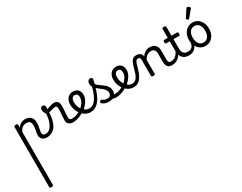

<svg xmlns="http://www.w3.org/2000/svg" viewBox="-166 -1877 4844 3837"><g transform="rotate(-30 2256.5 42.0)"><path d="M142 923Q121 923 110.5 916.5Q100 910 100 897V-489Q100 -502 110.5 -508.5Q121 -515 142 -515Q164 -515 175 -508.5Q186 -502 186 -489V-424Q205 -453 231 -474.5Q257 -496 289 -507.5Q321 -519 356 -519Q408 -519 447.5 -500Q487 -481 509.5 -440.5Q532 -400 532 -334Q532 -310 529 -286.5Q526 -263 521.5 -240.5Q517 -218 512.5 -197Q508 -176 505 -156.5Q502 -137 502 -120Q502 -91 519 -74.5Q536 -58 579 -58Q593 -58 599.5 -46.5Q606 -35 604.5 -20.5Q603 -6 592 5.5Q581 17 560 17Q493 17 456 -18.5Q419 -54 419 -115Q419 -131 421.5 -150.5Q424 -170 428.5 -191.5Q433 -213 437 -236Q441 -259 443.5 -281.5Q446 -304 446 -326Q446 -379 422.5 -409Q399 -439 344 -439Q322 -439 299.5 -433Q277 -427 256 -414Q235 -401 217.5 -379Q200 -357 186 -325V897Q186 910 175 916.5Q164 923 142 923Z M560 17Q541 17 534.5 5.5Q528 -6 532 -20.5Q536 -35 548 -46.5Q560 -58 579 -58Q624 -58 661 -87Q698 -116 725 -167Q752 -218 766.5 -285.5Q781 -353 781 -429Q781 -441 791 -446.5Q801 -452 813.5 -452Q826 -452 836 -446.5Q846 -441 846 -429Q846 -327 828.5 -245Q811 -163 775.5 -104.5Q740 -46 686 -14.5Q632 17 560 17Z M1163 17Q1140 17 1117 10.5Q1094 4 1074.5 -9.5Q1055 -23 1043.5 -45.5Q1032 -68 1032 -100Q1032 -125 1034.5 -159Q1037 -193 1039.5 -230.5Q1042 -268 1044.5 -302Q1047 -336 1047 -361Q1047 -400 1037.5 -414.5Q1028 -429 1002 -429Q974 -429 938 -419Q902 -409 868 -399.5Q834 -390 813 -390Q795 -390 778.5 -409.5Q762 -429 751 -457.5Q740 -486 740 -513Q740 -531 746.5 -545Q753 -559 765.5 -567Q778 -575 796 -575Q827 -575 838.5 -555Q850 -535 850 -510Q850 -499 848 -488Q846 -477 843 -469Q853 -469 871.5 -475.5Q890 -482 914 -491Q938 -500 965.5 -506.5Q993 -513 1020 -513Q1060 -513 1085 -498Q1110 -483 1121.5 -451.5Q1133 -420 1133 -369Q1133 -346 1130.5 -310.5Q1128 -275 1125.5 -237Q1123 -199 1120.5 -166Q1118 -133 1118 -115Q1118 -84 1135 -71Q1152 -58 1182 -58Q1196 -58 1203 -46.5Q1210 -35 1208.5 -20.5Q1207 -6 1196 5.5Q1185 17 1163 17Z M1165 17Q1146 17 1139.5 5.5Q1133 -6 1137 -20.5Q1141 -35 1153 -46.5Q1165 -58 1184 -58Q1240 -58 1291.5 -77Q1343 -96 1380 -124Q1394 -133 1404 -128Q1414 -123 1419 -110.5Q1424 -98 1422.5 -84.5Q1421 -71 1410 -64Q1378 -41 1336.5 -22.5Q1295 -4 1251 6.5Q1207 17 1165 17Z M1384 -121Q1406 -136 1425.5 -153.5Q1445 -171 1461 -189Q1483 -214 1498.5 -239.5Q1514 -265 1522 -292.5Q1530 -320 1530 -349Q1530 -401 1510 -420.5Q1490 -440 1456 -440Q1442 -440 1435.5 -452Q1429 -464 1429.5 -479.5Q1430 -495 1437.5 -507Q1445 -519 1459 -519Q1516 -519 1551.5 -496Q1587 -473 1603 -435.5Q1619 -398 1619 -355Q1619 -321 1606.5 -285Q1594 -249 1572 -214.5Q1550 -180 1521 -148Q1500 -124 1476 -103Q1452 -82 1426 -64Z M1567 17Q1523 17 1481.5 0Q1440 -17 1405 -48Q1370 -79 1343.5 -121.5Q1317 -164 1302 -214.5Q1287 -265 1287 -321Q1287 -355 1295 -385.5Q1303 -416 1318.5 -440.5Q1334 -465 1355.5 -482.5Q1377 -500 1403 -509.5Q1429 -519 1459 -519Q1468 -519 1472.5 -507Q1477 -495 1476 -479.5Q1475 -464 1469.5 -452Q1464 -440 1455 -440Q1436 -440 1421.5 -431.5Q1407 -423 1396.5 -407.5Q1386 -392 1380.5 -369.5Q1375 -347 1375 -319Q1375 -262 1393.5 -215Q1412 -168 1442.5 -133Q1473 -98 1509 -79Q1545 -60 1580 -60Q1628 -60 1669.5 -86Q1711 -112 1746 -164.5Q1781 -217 1809.5 -295.5Q1838 -374 1860 -478Q1862 -487 1877 -487.5Q1892 -488 1906 -481Q1920 -474 1917 -459Q1895 -341 1861.5 -251.5Q1828 -162 1783.5 -102.5Q1739 -43 1685 -13Q1631 17 1567 17Z M2158 17Q2134 17 2109.5 11.5Q2085 6 2061.5 3.5Q2038 1 2013 12L2034 -16Q2069 -34 2093.5 -43Q2118 -52 2137.5 -55Q2157 -58 2177 -58Q2186 -58 2188 -46.5Q2190 -35 2186 -20.5Q2182 -6 2174.5 5.5Q2167 17 2158 17ZM1989 19Q1943 19 1903 5Q1863 -9 1835 -36Q1828 -44 1828.5 -56Q1829 -68 1843 -81Q1854 -92 1863 -94.5Q1872 -97 1883 -89Q1909 -70 1933.5 -60Q1958 -50 1995 -50Q2035 -50 2058.5 -73.5Q2082 -97 2082 -135Q2082 -171 2063.5 -200Q2045 -229 2015.5 -254.5Q1986 -280 1953 -304.5Q1920 -329 1890.5 -356Q1861 -383 1842.5 -415.5Q1824 -448 1824 -488Q1824 -526 1844 -550.5Q1864 -575 1895 -575Q1916 -575 1928 -564.5Q1940 -554 1940 -535Q1940 -519 1934.5 -497.5Q1929 -476 1918 -450Q1918 -428 1936 -408.5Q1954 -389 1982.5 -369.5Q2011 -350 2042.5 -328Q2074 -306 2102.5 -278.5Q2131 -251 2149 -215.5Q2167 -180 2167 -133Q2167 -66 2118.5 -23.5Q2070 19 1989 19Z M2159 17Q2140 17 2133.5 5.5Q2127 -6 2131 -20.5Q2135 -35 2147 -46.5Q2159 -58 2178 -58Q2234 -58 2285.5 -77Q2337 -96 2374 -124Q2388 -133 2398 -128Q2408 -123 2413 -110.5Q2418 -98 2416.5 -84.5Q2415 -71 2404 -64Q2372 -41 2330.5 -22.5Q2289 -4 2245 6.5Q2201 17 2159 17Z M2378 -121Q2400 -136 2419.5 -153.5Q2439 -171 2455 -189Q2477 -214 2492.5 -239.5Q2508 -265 2516 -292.5Q2524 -320 2524 -349Q2524 -401 2504 -420.5Q2484 -440 2450 -440Q2436 -440 2429.5 -452Q2423 -464 2423.5 -479.5Q2424 -495 2431.5 -507Q2439 -519 2453 -519Q2510 -519 2545.5 -496Q2581 -473 2597 -435.5Q2613 -398 2613 -355Q2613 -321 2600.5 -285Q2588 -249 2566 -214.5Q2544 -180 2515 -148Q2494 -124 2470 -103Q2446 -82 2420 -64Z M2566 17Q2520 17 2477.5 0Q2435 -17 2399.5 -48Q2364 -79 2337.5 -121.5Q2311 -164 2296.5 -214.5Q2282 -265 2282 -321Q2282 -364 2294.5 -400.5Q2307 -437 2330 -463.5Q2353 -490 2384.5 -504.5Q2416 -519 2453 -519Q2467 -519 2473.5 -507Q2480 -495 2479.5 -479.5Q2479 -464 2471 -452Q2463 -440 2449 -440Q2436 -440 2424 -435Q2412 -430 2402 -420.5Q2392 -411 2385.5 -397Q2379 -383 2375 -364.5Q2371 -346 2371 -323Q2371 -266 2388 -218Q2405 -170 2433.5 -134.5Q2462 -99 2497 -79.5Q2532 -60 2568 -60Q2609 -60 2638 -78Q2667 -96 2687.5 -128.5Q2708 -161 2723.5 -205.5Q2739 -250 2753 -304Q2768 -358 2782.5 -398Q2797 -438 2815 -464Q2833 -490 2858 -502.5Q2883 -515 2919 -515Q2933 -515 2939.5 -503.5Q2946 -492 2945.5 -477.5Q2945 -463 2937.5 -451.5Q2930 -440 2916 -440Q2902 -440 2890.5 -433Q2879 -426 2869 -411Q2859 -396 2850 -371Q2841 -346 2832 -310Q2817 -252 2796.5 -194Q2776 -136 2745 -88Q2714 -40 2670.5 -11.5Q2627 17 2566 17Z M3449 17Q3415 17 3390 7.5Q3365 -2 3349 -21.5Q3333 -41 3325.5 -70.5Q3318 -100 3318 -140V-326Q3318 -361 3307.5 -386.5Q3297 -412 3275 -425.5Q3253 -439 3216 -439Q3195 -439 3172.5 -433Q3150 -427 3129.5 -413.5Q3109 -400 3090.5 -378Q3072 -356 3058 -324V-11Q3058 2 3047 8.5Q3036 15 3014 15Q2993 15 2982.5 8.5Q2972 2 2972 -11V-369Q2972 -411 2960 -425.5Q2948 -440 2917 -440Q2902 -440 2895 -451.5Q2888 -463 2888 -477.5Q2888 -492 2896 -503.5Q2904 -515 2919 -515Q2946 -515 2967.5 -509.5Q2989 -504 3005.5 -492.5Q3022 -481 3033 -463.5Q3044 -446 3050 -422L3052 -414Q3066 -438 3085 -457Q3104 -476 3126.5 -490Q3149 -504 3174.5 -511.5Q3200 -519 3228 -519Q3280 -519 3319.5 -500Q3359 -481 3381.5 -440.5Q3404 -400 3404 -334V-140Q3404 -95 3417.5 -76.5Q3431 -58 3468 -58Q3482 -58 3489 -46.5Q3496 -35 3494.5 -20.5Q3493 -6 3482 5.5Q3471 17 3449 17Z M3449 17Q3435 17 3428.5 5.5Q3422 -6 3423.5 -20.5Q3425 -35 3436 -46.5Q3447 -58 3468 -58Q3502 -58 3530.5 -70Q3559 -82 3582 -103Q3605 -124 3623.5 -153Q3642 -182 3655 -216Q3661 -231 3673 -229.5Q3685 -228 3693.5 -219Q3702 -210 3699 -199Q3683 -148 3659 -108Q3635 -68 3603.5 -40Q3572 -12 3533.5 2.5Q3495 17 3449 17Z M3837 17Q3789 17 3753 3Q3717 -11 3692.5 -39Q3668 -67 3655.5 -108Q3643 -149 3643 -203V-420H3565Q3550 -420 3544 -429Q3538 -438 3538 -460Q3538 -483 3544 -491.5Q3550 -500 3565 -500H3643V-704Q3643 -717 3653.5 -723.5Q3664 -730 3685 -730Q3707 -730 3718 -723.5Q3729 -717 3729 -704V-500H3855Q3870 -500 3876.5 -491.5Q3883 -483 3883 -460Q3883 -438 3876.5 -429Q3870 -420 3855 -420H3729V-203Q3729 -167 3737 -140Q3745 -113 3761 -95Q3777 -77 3800.5 -67.5Q3824 -58 3855 -58Q3869 -58 3876 -46.5Q3883 -35 3881.5 -20.5Q3880 -6 3869 5.5Q3858 17 3837 17Z M3837 17Q3823 17 3816.5 5.5Q3810 -6 3811.5 -20.5Q3813 -35 3824 -46.5Q3835 -58 3856 -58Q3886 -58 3909.5 -66Q3933 -74 3950 -90Q3967 -106 3977.5 -130Q3988 -154 3992 -186Q3994 -201 4007 -205.5Q4020 -210 4032.5 -205.5Q4045 -201 4043 -186Q4039 -133 4022 -94.5Q4005 -56 3978 -31.5Q3951 -7 3915.5 5Q3880 17 3837 17Z M4220 19Q4153 19 4100.5 -16Q4048 -51 4018 -111.5Q3988 -172 3988 -250Q3988 -309 4005 -358Q4022 -407 4053.5 -443Q4085 -479 4127 -499Q4169 -519 4220 -519Q4287 -519 4339 -484.5Q4391 -450 4421 -389Q4451 -328 4451 -250Q4451 -203 4440 -162Q4429 -121 4408.5 -88Q4388 -55 4359.5 -31Q4331 -7 4295.5 6Q4260 19 4220 19ZM4220 -61Q4253 -61 4279.5 -74Q4306 -87 4324.5 -112Q4343 -137 4353 -172Q4363 -207 4363 -250Q4363 -308 4346 -350.5Q4329 -393 4297 -416Q4265 -439 4220 -439Q4187 -439 4160 -426Q4133 -413 4114.5 -388Q4096 -363 4086 -328.5Q4076 -294 4076 -250Q4076 -192 4093.5 -149.5Q4111 -107 4143 -84Q4175 -61 4220 -61Z M4189 -610Q4178 -610 4163 -622Q4148 -634 4148 -644Q4148 -647 4149 -650Q4150 -653 4154 -660L4261 -824Q4266 -832 4271.5 -835.5Q4277 -839 4285 -839Q4295 -839 4308.5 -831.5Q4322 -824 4332.5 -813.5Q4343 -803 4343 -794Q4343 -787 4340.5 -782.5Q4338 -778 4331 -770L4208 -623Q4196 -610 4189 -610Z"/></g></svg>

Font: Playwrite FR Trad
Style: Regular
Weight: 400
Designer: Veronika Burian, José Scaglione
Foundry: TypeTogether
Version: Version 1.000